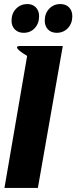

<svg xmlns="http://www.w3.org/2000/svg" viewBox="-20 -928 377 948"><path d="M290 -701 167 0H2L114 -652Q105 -657 92.5 -665.5Q80 -674 71.5 -682Q63 -690 64 -695.5Q65 -701 83 -701ZM37 -826Q37 -862 59.5 -885Q82 -908 115 -908Q141 -908 157 -891.5Q173 -875 173 -848Q173 -812 151.5 -789Q130 -766 97 -766Q70 -766 53.5 -782.5Q37 -799 37 -826ZM201 -826Q201 -862 223 -885Q245 -908 278 -908Q305 -908 321 -891.5Q337 -875 337 -848Q337 -812 315 -789Q293 -766 260 -766Q233 -766 217 -782.5Q201 -799 201 -826Z"/></svg>

Font: Relentless
Style: Condensed Bold Italic
Weight: 700
Width: 3
Italic angle: -7°
Designer: Sparks studio
Foundry: Sparks Studio
Version: Version 1.101